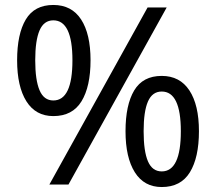

<svg xmlns="http://www.w3.org/2000/svg" viewBox="-20 -744 871 774"><path d="M195 -724Q269 -724 307 -665.5Q345 -607 345 -501Q345 -395 308.5 -335.5Q272 -276 195 -276Q124 -276 86.5 -335.5Q49 -395 49 -501Q49 -607 84 -665.5Q119 -724 195 -724ZM652 -714 256 0H179L575 -714ZM195 -662Q157 -662 139.5 -621.5Q122 -581 122 -501Q122 -421 139.5 -380Q157 -339 195 -339Q272 -339 272 -501Q272 -662 195 -662ZM632 -438Q705 -438 743.5 -379.5Q782 -321 782 -215Q782 -109 745.5 -49.5Q709 10 632 10Q561 10 523.5 -49.5Q486 -109 486 -215Q486 -321 521 -379.5Q556 -438 632 -438ZM632 -375Q594 -375 576.5 -335Q559 -295 559 -215Q559 -134 576.5 -93.5Q594 -53 632 -53Q709 -53 709 -215Q709 -375 632 -375Z"/></svg>

Font: Noto Sans SignWriting
Style: Regular
Weight: 400
Designer: Monotype Design Team
Foundry: Monotype Imaging Inc.
Version: Version 2.004; ttfautohint (v1.8.4.7-5d5b)